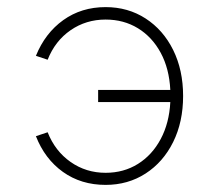

<svg xmlns="http://www.w3.org/2000/svg" viewBox="-20 -509 588 540"><path d="M277 11Q208 11 157 -25.5Q106 -62 81 -126L114 -137Q135 -84 178.5 -53.5Q222 -23 277 -23Q328 -23 368 -48Q408 -73 432 -118Q456 -163 459 -222H256V-256H459Q456 -316 432 -360.5Q408 -405 368 -429.5Q328 -454 277 -454Q222 -454 178.5 -424Q135 -394 114 -341L81 -352Q107 -416 158 -452.5Q209 -489 277 -489Q340 -489 389.5 -457Q439 -425 467 -368.5Q495 -312 495 -239Q495 -166 467 -109.5Q439 -53 389.5 -21Q340 11 277 11Z"/></svg>

Font: Zen Kaku Gothic Antique Light
Style: Regular
Weight: 300
Designer: Yoshimichi Ohira
Foundry: Positype
Version: Version 1.001